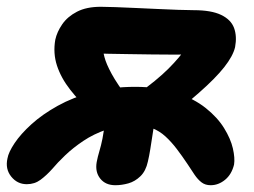

<svg xmlns="http://www.w3.org/2000/svg" viewBox="-46 -536 748 566"><path d="M575 10Q559 10 548 1.5Q537 -7 527.5 -21Q518 -35 507 -52Q491 -76 475 -97Q459 -118 441.5 -134Q424 -150 402 -158.5Q380 -167 352 -167Q306 -167 268 -154Q230 -141 199.5 -120.5Q169 -100 146 -78Q123 -56 108 -38Q91 -19 73.5 -6Q56 7 33 7Q5 7 -13 -15.5Q-31 -38 -24 -69Q-21 -87 -3 -114Q15 -141 47 -170Q79 -199 124 -224Q169 -249 226 -264.5Q283 -280 352 -280Q423 -280 474.5 -262.5Q526 -245 560.5 -217.5Q595 -190 614.5 -158.5Q634 -127 640.5 -98.5Q647 -70 644 -51Q637 -22 617.5 -6Q598 10 575 10ZM294 10Q265 10 249.5 -9.5Q234 -29 239 -58Q242 -74 247 -90.5Q252 -107 256 -127Q261 -153 263 -174.5Q265 -196 266 -200Q268 -223 290.5 -236Q313 -249 337 -249Q370 -249 391.5 -239.5Q413 -230 413 -212Q413 -209 412 -197.5Q411 -186 408.5 -170Q406 -154 403 -134.5Q400 -115 397 -96Q394 -77 390 -60Q384 -32 368 -16.5Q352 -1 332.5 4.5Q313 10 294 10ZM418 -162 357 -257Q416 -299 450.5 -333.5Q485 -368 504 -397L521 -376Q500 -375 468.5 -375Q437 -375 401.5 -375.5Q366 -376 332.5 -376.5Q299 -377 273 -377.5Q247 -378 234 -379L254 -401Q257 -387 262 -367.5Q267 -348 283 -318.5Q299 -289 333 -244L225 -202Q188 -237 161 -271.5Q134 -306 122 -342.5Q110 -379 117 -419Q122 -442 137.5 -464.5Q153 -487 181 -501.5Q209 -516 251 -516Q267 -516 294 -515Q321 -514 353.5 -512.5Q386 -511 419 -509.5Q452 -508 479.5 -507Q507 -506 525 -506Q577 -506 606 -492Q635 -478 644 -453.5Q653 -429 647 -397Q641 -371 615 -338Q589 -305 540 -262Q491 -219 418 -162Z"/></svg>

Font: Shantell Sans
Style: Bold Italic
Weight: 700
Italic angle: -11°
Designer: Stephen Nixon, Anya Danilova, Shantell Martin
Foundry: Arrow Type
Version: Version 1.011;[c5ecc13dd]